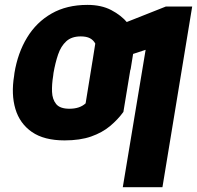

<svg xmlns="http://www.w3.org/2000/svg" viewBox="-20 -573 818 797"><path d="M268.1 -121.6Q289.6 -121.6 306.4 -127.2Q323.2 -132.8 335.4 -144L363.8 -318.8H526.9L492.2 -108.4Q469.2 -76.7 436.8 -49.6Q404.3 -22.5 358.2 -6.3Q312 9.8 248 9.8Q163.1 9.8 112.5 -25.1Q62 -60.1 43.9 -120.8Q25.9 -181.6 38.6 -258.3L40 -270Q53.7 -353.5 92.5 -417.2Q131.3 -481 194.1 -516.8Q256.8 -552.7 342.8 -552.7Q400.9 -552.7 442.1 -531Q483.4 -509.3 509 -478.5Q534.7 -447.8 543.9 -419.9L522 -283.7L360.4 -296.9L375.5 -392.1Q367.7 -406.7 353.3 -414.3Q338.9 -421.9 314.9 -421.9Q277.3 -421.9 255.1 -401.6Q232.9 -381.3 221.2 -346.9Q209.5 -312.5 202.1 -270L200.7 -258.3Q194.8 -222.7 196 -191.7Q197.3 -160.6 213.1 -141.1Q229 -121.6 268.1 -121.6ZM777.8 -545.9 654.3 204.1H489.7L584.5 -366.2L458 -324.7L482.4 -472.2L668.5 -545.9Z"/></svg>

Font: Inter 17pt ExtraBold
Style: Italic
Weight: 800
Italic angle: -9.3988°
Version: Version 4.001;git-66647c0bb